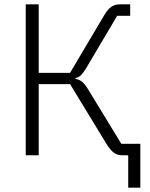

<svg xmlns="http://www.w3.org/2000/svg" viewBox="-20 -718 693 888"><path d="M573 0H544C516 0 497 -14 474 -50L304 -329H159V0H99V-698H159V-381H304L461 -646C484 -685 504 -698 536 -698H582V-645H522L378 -402C359 -371 349 -362 329 -357V-353C352 -349 367 -339 388 -304L541 -53H629V150H573Z"/></svg>

Font: Plexus Sans Light
Style: Regular
Weight: 300
Version: Version 2.001;PS 002.001;hotconv 1.0.70;makeotf.lib2.5.58329